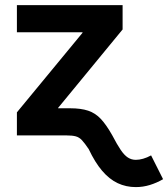

<svg xmlns="http://www.w3.org/2000/svg" viewBox="-20 -536 665 760"><path d="M46.9 0V-91.3L306.6 -406.2V-408.2H46.9V-515.6H465.3V-419.4L210 -108.9V0ZM517.6 204.6Q479 204.6 445.8 189Q412.6 173.3 384.3 140.1Q356 106.9 331.1 54.2Q315.4 30.8 304.4 19Q293.5 7.3 279.8 3.7Q266.1 0 243.2 0H172.4V-107.4H257.8Q300.3 -107.4 328.9 -97.9Q357.4 -88.4 379.2 -65.2Q400.9 -42 424.3 -0.5Q443.4 36.1 457.8 57.4Q472.2 78.6 486.3 87.6Q500.5 96.7 517.6 96.7Q531.2 96.7 546.6 92.3Q562 87.9 578.1 79.1L625.5 173.3Q600.1 188 573 196.3Q545.9 204.6 517.6 204.6Z"/></svg>

Font: Inter Cardless Display
Style: Bold
Weight: 700
Designer: Rasmus Andersson
Foundry: rsms
Version: Version 4.001;git-9221beed3